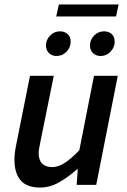

<svg xmlns="http://www.w3.org/2000/svg" viewBox="-20 -832 573 864"><path d="M161 12Q100 12 72.5 -21Q45 -54 45 -112Q45 -129 47 -145.5Q49 -162 53 -181L115 -491H222L162 -195Q159 -178 156.5 -166Q154 -154 154 -143Q154 -112 169.5 -96Q185 -80 216 -80Q241 -80 270.5 -98.5Q300 -117 337 -156L403 -491H510L413 0H325L330 -70H326Q290 -37 247.5 -12.5Q205 12 161 12ZM234 -580Q215 -580 201 -592.5Q187 -605 187 -628Q187 -653 205.5 -672Q224 -691 250 -691Q270 -691 284 -679Q298 -667 298 -644Q298 -619 279.5 -599.5Q261 -580 234 -580ZM433 -580Q413 -580 399 -592.5Q385 -605 385 -628Q385 -653 403.5 -672Q422 -691 448 -691Q469 -691 482.5 -679Q496 -667 496 -644Q496 -619 477.5 -599.5Q459 -580 433 -580ZM233 -758 245 -812H514L502 -758Z"/></svg>

Font: Source Sans 3 ExtraLight SemiBold
Style: Italic
Weight: 600
Italic angle: -11°
Version: Version 3.052;hotconv 1.1.0;makeotfexe 2.6.0